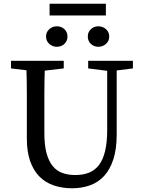

<svg xmlns="http://www.w3.org/2000/svg" viewBox="-20 -995 767 1030"><path d="M218 -281Q218 -217 229.5 -174Q241 -131 262.5 -104.5Q284 -78 315 -67Q346 -56 384 -56Q426 -56 458 -69Q490 -82 511.5 -110.5Q533 -139 544 -185.5Q555 -232 555 -298V-615L453 -628V-669H693V-628L606 -617V-274Q606 -195 588 -140Q570 -85 538 -50.5Q506 -16 462 -0.5Q418 15 367 15Q313 15 268 -0.5Q223 -16 191 -48.5Q159 -81 141.5 -131.5Q124 -182 124 -252V-360Q124 -425 124 -489Q124 -553 122 -618L39 -628V-669H322V-628L220 -616Q218 -553 218 -489.5Q218 -426 218 -360ZM285 -744Q262 -744 244.5 -759.5Q227 -775 227 -799Q227 -823 244.5 -838.5Q262 -854 285 -854Q309 -854 325.5 -838.5Q342 -823 342 -799Q342 -775 325.5 -759.5Q309 -744 285 -744ZM508 -744Q484 -744 467.5 -759.5Q451 -775 451 -799Q451 -823 467.5 -838.5Q484 -854 508 -854Q531 -854 548.5 -838.5Q566 -823 566 -799Q566 -775 548.5 -759.5Q531 -744 508 -744ZM246 -912V-975H548V-912Z"/></svg>

Font: Source Serif Pro
Style: Regular
Weight: 400
Designer: Frank Grießhammer
Foundry: Adobe Systems Incorporated
Version: Version 2.000;PS 1.000;hotconv 16.6.51;makeotf.lib2.5.65220